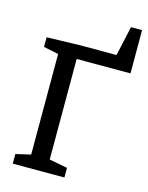

<svg xmlns="http://www.w3.org/2000/svg" viewBox="-127 -941 784 1020"><g transform="rotate(15 265.0 -431.5)"><path d="M525 -863V-625H229V-72L329 -53V0H45V-53L127 -72V-625L45 -642V-695L227 -700H428L464 -863Z"/></g></svg>

Font: Bitter Pro Medium
Style: Regular
Weight: 500
Designer: Sol Matas, and Bitter project Authors
Foundry: Sol Matas
Version: Version 1.010